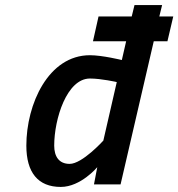

<svg xmlns="http://www.w3.org/2000/svg" viewBox="-20 -728 704 758"><path d="M388 -173C388 -173 305 -81 255 -81C213 -81 194 -110 194 -153C194 -259 244 -418 335 -418C380 -418 441 -404 441 -404L388 -173ZM511 -708 500 -663H369L347 -565H478L461 -491C461 -491 384 -510 335 -510C171 -510 84 -317 84 -153C84 -47 130 10 220 10C299 10 364 -68 364 -68L351 0H456L587 -565H641L664 -663H609L620 -708Z"/></svg>

Font: RazerF5 SemiBold
Style: Italic
Weight: 600
Foundry: Razer Inc.
Version: Version 2